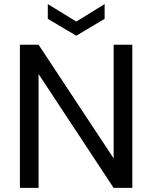

<svg xmlns="http://www.w3.org/2000/svg" viewBox="-20 -916 743 936"><path d="M77 -698V0H168V-555L534 0H625V-698H534V-144L168 -698ZM213 -896V-824L352 -742L490 -824V-896L352 -811Z"/></svg>

Font: Poppins
Style: Regular
Weight: 400
Designer: Ninad Kale (Devanagari), Jonny Pinhorn (Latin)
Foundry: Indian Type Foundry
Version: 4.004